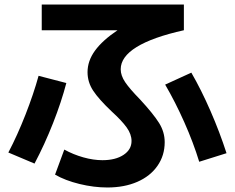

<svg xmlns="http://www.w3.org/2000/svg" viewBox="-20 -774 1040 851"><path d="M224 0 265 -111Q305 -89 349.5 -76.5Q394 -64 434 -64Q492 -64 527.5 -87.5Q563 -111 563 -149Q563 -179 541.5 -209Q520 -239 475 -280Q418 -334 393 -372Q368 -410 368 -454Q368 -504 401 -549.5Q434 -595 501 -640H165V-754H795V-640Q656 -609 585.5 -565.5Q515 -522 515 -467Q515 -439 535 -409.5Q555 -380 601 -333Q660 -269 685 -229Q710 -189 710 -144Q710 -85 678 -39Q646 7 588.5 32Q531 57 456 57Q396 57 332.5 41.5Q269 26 224 0ZM151 -438 274 -406Q252 -322 215 -228Q178 -134 133 -49L17 -98Q57 -174 93 -266Q129 -358 151 -438ZM828 -452Q872 -376 913 -282Q954 -188 984 -95L863 -57Q837 -142 797 -232Q757 -322 712 -399Z"/></svg>

Font: Enso
Style: Bold
Weight: 700
Designer: Coji Morishita
Foundry: UNDERFOREST DESIGN
Version: Version 1.000